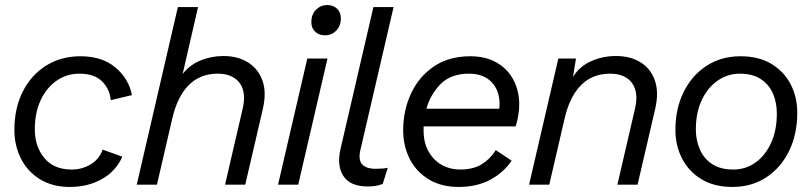

<svg xmlns="http://www.w3.org/2000/svg" viewBox="-20 -732 3216 761"><path d="M257 9Q188 9 138.5 -21.5Q89 -52 63 -103.5Q37 -155 37 -217Q37 -303 70 -368.5Q103 -434 162 -471.5Q221 -509 299 -509Q384 -509 437 -465Q490 -421 503 -355L419 -335Q415 -379 384.5 -409.5Q354 -440 295 -440Q244 -440 204 -412Q164 -384 141 -334.5Q118 -285 118 -218Q118 -152 155.5 -106Q193 -60 265 -60Q304 -60 338.5 -80Q373 -100 387 -139L465 -111Q439 -53 383.5 -22Q328 9 257 9Z M522 0 685 -704H765L704 -439Q732 -475 775 -492.5Q818 -510 866 -510Q922 -510 962.5 -485Q1003 -460 1020 -413.5Q1037 -367 1022 -301L952 0H872L942 -302Q957 -367 929.5 -403.5Q902 -440 843 -440Q773 -440 728 -394.5Q683 -349 663 -263L602 0Z M1278 -500 1162 0H1082L1198 -500ZM1268 -592Q1244 -592 1229 -606.5Q1214 -621 1214 -644Q1214 -675 1232.5 -693.5Q1251 -712 1277 -712Q1301 -712 1316 -697.5Q1331 -683 1331 -660Q1331 -629 1312.5 -610.5Q1294 -592 1268 -592Z M1437 7Q1368 7 1341 -34.5Q1314 -76 1330 -143L1460 -704H1540L1409 -140Q1399 -99 1415 -81Q1431 -63 1470 -63Q1500 -63 1517 -67L1497 -3Q1481 3 1468 5Q1455 7 1437 7Z M1798 9Q1729 9 1679.5 -21Q1630 -51 1604 -102Q1578 -153 1578 -216Q1578 -294 1609 -361Q1640 -428 1699.5 -468.5Q1759 -509 1844 -509Q1905 -509 1948.5 -484Q1992 -459 2015 -415.5Q2038 -372 2038 -317Q2038 -278 2024 -231H1659Q1659 -222 1659 -213Q1659 -146 1699.5 -103Q1740 -60 1807 -60Q1858 -61 1891 -82Q1924 -103 1945 -137L2008 -95Q1975 -47 1922 -19Q1869 9 1798 9ZM1839 -440Q1767 -440 1726.5 -399Q1686 -358 1670 -301H1959Q1960 -311 1960 -320Q1960 -374 1928 -407Q1896 -440 1839 -440Z M2077 0 2193 -500H2263L2251 -427Q2277 -469 2323 -489.5Q2369 -510 2421 -510Q2479 -510 2519 -485Q2559 -460 2575.5 -413.5Q2592 -367 2577 -301L2507 0H2427L2497 -302Q2512 -367 2484.5 -403.5Q2457 -440 2398 -440Q2328 -440 2283 -394.5Q2238 -349 2218 -263L2157 0Z M2883 9Q2811 9 2760.5 -21.5Q2710 -52 2683.5 -103.5Q2657 -155 2657 -216Q2657 -302 2690 -368Q2723 -434 2781 -471.5Q2839 -509 2915 -509Q2988 -509 3038 -478.5Q3088 -448 3114 -397.5Q3140 -347 3140 -285Q3140 -200 3107.5 -133.5Q3075 -67 3017 -29Q2959 9 2883 9ZM2886 -60Q2935 -60 2974 -87.5Q3013 -115 3036 -165Q3059 -215 3059 -282Q3059 -326 3043.5 -361.5Q3028 -397 2995.5 -418.5Q2963 -440 2912 -440Q2864 -440 2824.5 -412.5Q2785 -385 2761.5 -335.5Q2738 -286 2738 -219Q2738 -176 2754 -139.5Q2770 -103 2803 -81.5Q2836 -60 2886 -60Z"/></svg>

Font: Prodigy Sans
Style: Italic
Weight: 400
Italic angle: -13°
Designer: Wei Huang
Foundry: Wei Huang
Version: Version 1.003; ttfautohint (v1.8.3)